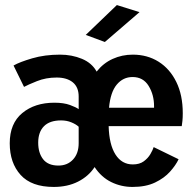

<svg xmlns="http://www.w3.org/2000/svg" viewBox="-20 -728 765 759"><path d="M192.5 11Q104.5 11 61.5 -36.5Q18.5 -84 18.5 -161.5Q18.5 -240 68 -281Q117.5 -322 195 -322Q232 -322 256.5 -313Q281 -304 291 -296.5V-346.5Q291 -383.5 267.8 -402.5Q244.5 -421.5 204 -421.5Q161.5 -421.5 126 -407.2Q90.5 -393 75 -384.5L33.5 -469Q58 -483 107.5 -497.5Q157 -512 217.5 -512Q264 -512 303.8 -495.5Q343.5 -479 362 -445Q388.5 -478.5 425.5 -495.2Q462.5 -512 505 -512Q562.5 -512 607 -484Q651.5 -456 677 -404Q702.5 -352 702.5 -280.5Q702.5 -263.5 701.2 -250.5Q700 -237.5 698.5 -229.5H409.5Q411.5 -156.5 436.5 -117.2Q461.5 -78 505 -78Q531.5 -78 548.2 -90.2Q565 -102.5 574.5 -118.8Q584 -135 587.5 -146.5L686 -98.5Q675 -75 652.2 -49.5Q629.5 -24 593 -6.5Q556.5 11 504 11Q459 11 419.8 -8.2Q380.5 -27.5 354 -67.5Q330 -31 288.5 -10Q247 11 192.5 11ZM411 -302H589V-308.5Q589 -353.5 567.5 -388.5Q546 -423.5 504 -423.5Q466.5 -423.5 441.5 -393.5Q416.5 -363.5 411 -302ZM211 -73.5Q246.5 -73.5 268.8 -97.5Q291 -121.5 291 -162V-227Q281 -236.5 262.5 -244.2Q244 -252 221.5 -252Q176.5 -252 153.8 -229Q131 -206 131 -164Q131 -123.5 150.5 -98.5Q170 -73.5 211 -73.5ZM394.5 -562 319 -590 442 -708 531.5 -680Z"/></svg>

Font: Trispace SemiCondensed Medium
Style: Regular
Weight: 500
Width: 4
Designer: Tyler Finck
Foundry: Etcetera Type Company
Version: Version 1.210; ttfautohint (v1.8.3)